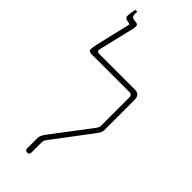

<svg xmlns="http://www.w3.org/2000/svg" viewBox="-283 -909 952 952"><g transform="rotate(45 193.0 -433.0)"><path d="M150 7C160 7 165 1 165 -7V-80C165 -93 169 -98 179 -111L323 -302C334 -317 342 -329 342 -341V-551C342 -569 339 -592 307 -592H56C42 -592 40 -598 43 -613L87 -798C92 -822 89 -829 77 -831L59 -834C41 -836 42 -850 42 -862V-873H29C27 -865 22 -841 22 -826C22 -813 26 -810 37 -807L52 -804C59 -802 59 -799 58 -794C53 -770 10 -602 10 -580C10 -566 22 -564 31 -564H296C308 -564 315 -557 315 -545V-345C315 -336 312 -332 305 -322L158 -128C144 -110 135 -95 135 -80V-7C135 1 141 7 150 7Z"/></g></svg>

Font: Noto Serif Hebrew Condensed Thin
Style: Regular
Weight: 100
Width: 3
Designer: Monotype Design Team
Foundry: Monotype Imaging Inc.
Version: Version 2.004